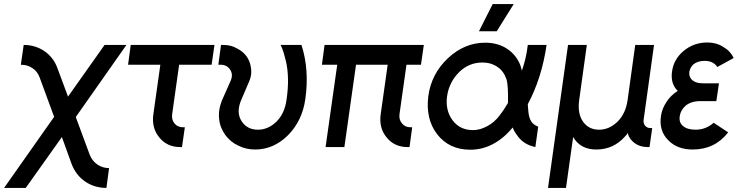

<svg xmlns="http://www.w3.org/2000/svg" viewBox="-30 -720 3612 940"><path d="M86 -500 72 -403Q89 -403 102.5 -399Q116 -395 128 -387Q141 -379 150 -367Q159 -355 164 -341L235 -148L-10 200H96L273 -49L321 84Q331 110 347.5 131.5Q364 153 387 169Q433 200 491 200L504 103Q488 103 473.5 98.5Q459 94 446 85Q433 76 424 64Q415 52 409 37L341 -147L589 -500H482L303 -247L251 -387Q232 -439 187 -470Q142 -500 86 -500Z M610 -500 597 -403H755L721 -162Q711 -94 750 -47Q788 0 852 0H861L875 -97H866Q839 -97 824 -116Q809 -135 813 -162L847 -403H1006L1020 -500Z M1052 -500 1039 -403H1051Q1080 -403 1096 -380Q1113 -356 1099 -324L1060 -236Q1037 -183 1043 -137Q1045 -115 1053 -95.5Q1061 -76 1073 -59Q1086 -42 1101.5 -29Q1117 -16 1137 -7Q1157 3 1177 7.5Q1197 12 1219 12Q1309 12 1379 -57Q1450 -128 1465 -236Q1485 -379 1446 -500H1344Q1353 -481 1359 -461Q1365 -441 1370 -420Q1379 -381 1380 -334.5Q1381 -288 1373 -233Q1364 -165 1324 -125Q1283 -85 1233 -85Q1181 -85 1154 -125Q1124 -169 1152 -233L1191 -324Q1199 -344 1200 -362Q1201 -380 1197 -398Q1191 -426 1175 -447Q1159 -468 1132 -482Q1117 -491 1100 -495.5Q1083 -500 1064 -500Z M1559 -500 1546 -403H1621L1564 0H1656L1713 -403H1868L1834 -162Q1824 -94 1863 -47Q1901 0 1965 0H1975L1988 -97H1979Q1953 -97 1938 -116Q1922 -135 1926 -162L1960 -403H2031L2045 -500Z M2346 -511Q2244 -511 2163 -435Q2082 -359 2067 -250Q2060 -195 2070.5 -148Q2081 -101 2110 -63Q2169 13 2272 13Q2331 13 2382 -14Q2409 -28 2433.5 -48.5Q2458 -69 2480 -96Q2485 -82 2492.5 -70.5Q2500 -59 2508 -49Q2523 -30 2543.5 -18Q2564 -6 2591 0L2605 -100Q2594 -104 2585 -110.5Q2576 -117 2570 -127Q2564 -137 2560.5 -151Q2557 -165 2556 -183Q2556 -188 2555 -194.5Q2554 -201 2554 -210Q2588 -273 2611 -345.5Q2634 -418 2646 -500H2554Q2550 -465 2542.5 -433.5Q2535 -402 2525 -374Q2523 -381 2521.5 -387.5Q2520 -394 2518 -399Q2499 -450 2453 -481Q2407 -511 2346 -511ZM2332 -414Q2374 -414 2406 -392Q2436 -372 2450 -331Q2454 -318 2456 -289Q2458 -260 2457 -216Q2445 -196 2435 -181Q2425 -166 2417 -156Q2391 -121 2355 -102Q2338 -93 2321 -88Q2304 -83 2286 -83Q2221 -83 2185 -132Q2149 -182 2159 -250Q2169 -318 2218 -367Q2266 -414 2332 -414ZM2315 -567H2402L2485 -700H2382Z M2889 12Q2974 12 3030 -52Q3034 -56 3037.5 -60Q3041 -64 3044 -69Q3045 -60 3048.5 -53Q3052 -46 3057 -39Q3088 0 3141 0H3150L3163 -93H3154Q3138 -93 3128 -105Q3119 -116 3121 -133L3172 -500H3080L3043 -233Q3034 -165 2994 -125Q2953 -85 2903 -85Q2852 -85 2824 -125Q2796 -165 2806 -233L2843 -500H2751L2653 200H2741L2776 -49Q2812 12 2889 12Z M3490 -312H3413Q3373 -312 3355 -332Q3342 -347 3345 -369Q3349 -390 3365 -405Q3386 -422 3420 -422Q3462 -422 3482 -392L3562 -436Q3554 -453 3541.5 -466.5Q3529 -480 3510 -491Q3477 -512 3433 -512Q3365 -512 3315 -469Q3268 -429 3260 -369Q3252 -310 3288 -275Q3271 -264 3257 -250.5Q3243 -237 3233 -221Q3211 -188 3206 -152Q3195 -79 3243 -32Q3287 12 3361 12Q3470 12 3535 -72L3464 -119Q3426 -85 3375 -85Q3334 -85 3313 -104Q3293 -121 3298 -152Q3302 -180 3326 -202Q3353 -225 3400 -225H3477Z"/></svg>

Font: Unageo
Style: Medium-Italic
Weight: 500
Designer: Richard Sepsi
Foundry: Richard Sepsi
Version: Version 2.000